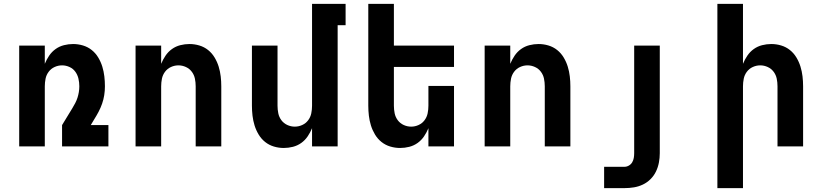

<svg xmlns="http://www.w3.org/2000/svg" viewBox="-20 -755 4240 990"><path d="M79 0V-520H211V-426Q220 -448 233.5 -468Q247 -488 266.5 -502Q286 -516 309.5 -522Q333 -528 357 -528Q383 -528 408 -520.5Q433 -513 453 -497Q473 -481 486.5 -458.5Q500 -436 507.5 -411.5Q515 -387 518 -361.5Q521 -336 521 -310Q521 -287 517.5 -264.5Q514 -242 506.5 -220.5Q499 -199 488.5 -179Q478 -159 466 -140L448 -110H539V0H300V-110L353 -197Q361 -210 368 -223.5Q375 -237 379.5 -251Q384 -265 386.5 -280Q389 -295 389 -310Q389 -330 384.5 -349.5Q380 -369 368.5 -385Q357 -401 338.5 -409.5Q320 -418 300 -418Q280 -418 261.5 -409.5Q243 -401 231 -385Q219 -369 215 -349.5Q211 -330 211 -310V0Z M679 0V-520H811V-426Q820 -448 833.5 -468Q847 -488 866.5 -502Q886 -516 909.5 -522Q933 -528 957 -528Q983 -528 1008 -520.5Q1033 -513 1053 -497Q1073 -481 1086.5 -458.5Q1100 -436 1107.5 -411.5Q1115 -387 1118 -361.5Q1121 -336 1121 -310V0H989V-310Q989 -330 985 -349.5Q981 -369 969 -385Q957 -401 938.5 -409.5Q920 -418 900 -418Q880 -418 861.5 -409.5Q843 -401 831 -385Q819 -369 815 -349.5Q811 -330 811 -310V0Z M1443 8Q1417 8 1392 0.5Q1367 -7 1347 -23Q1327 -39 1313.5 -61.5Q1300 -84 1292.5 -108.5Q1285 -133 1282 -158.5Q1279 -184 1279 -210V-520H1411V-210Q1411 -190 1415 -170.5Q1419 -151 1431 -135Q1443 -119 1461.5 -110.5Q1480 -102 1500 -102Q1520 -102 1538.5 -110.5Q1557 -119 1569 -135Q1581 -151 1585 -170.5Q1589 -190 1589 -210V-735H1762V-625H1721V0H1589V-94Q1580 -72 1566.5 -52Q1553 -32 1533.5 -18Q1514 -4 1490.5 2Q1467 8 1443 8Z M2043 8Q2017 8 1992 0.5Q1967 -7 1947 -23Q1927 -39 1913.5 -61.5Q1900 -84 1892.5 -108.5Q1885 -133 1882 -158.5Q1879 -184 1879 -210V-735H2011V-520H2321V-410H2011V-210Q2011 -190 2015 -170.5Q2019 -151 2031 -135Q2043 -119 2061.5 -110.5Q2080 -102 2100 -102Q2120 -102 2138.5 -110.5Q2157 -119 2169 -135Q2181 -151 2185 -170.5Q2189 -190 2189 -210V-312H2321V0H2189V-94Q2180 -72 2166.5 -52Q2153 -32 2133.5 -18Q2114 -4 2090.5 2Q2067 8 2043 8Z M2479 0V-520H2611V-426Q2620 -448 2633.5 -468Q2647 -488 2666.5 -502Q2686 -516 2709.5 -522Q2733 -528 2757 -528Q2783 -528 2808 -520.5Q2833 -513 2853 -497Q2873 -481 2886.5 -458.5Q2900 -436 2907.5 -411.5Q2915 -387 2918 -361.5Q2921 -336 2921 -310V0H2789V-310Q2789 -330 2785 -349.5Q2781 -369 2769 -385Q2757 -401 2738.5 -409.5Q2720 -418 2700 -418Q2680 -418 2661.5 -409.5Q2643 -401 2631 -385Q2619 -369 2615 -349.5Q2611 -330 2611 -310V0Z M3095 215V105H3200Q3212 105 3223 98.5Q3234 92 3240 81.5Q3246 71 3248 59Q3250 47 3250 35V-520H3382V35Q3382 59 3377.5 83Q3373 107 3362.5 129Q3352 151 3334.5 168.5Q3317 186 3295 196.5Q3273 207 3249 211Q3225 215 3200 215Z M3679 215V-735H3811V-426Q3820 -448 3833.5 -468Q3847 -488 3866.5 -502Q3886 -516 3909.5 -522Q3933 -528 3957 -528Q3983 -528 4008 -520.5Q4033 -513 4053 -497Q4073 -481 4086.5 -458.5Q4100 -436 4107.5 -411.5Q4115 -387 4118 -361.5Q4121 -336 4121 -310V0H3989V-310Q3989 -330 3985 -349.5Q3981 -369 3969 -385Q3957 -401 3938.5 -409.5Q3920 -418 3900 -418Q3880 -418 3861.5 -409.5Q3843 -401 3831 -385Q3819 -369 3815 -349.5Q3811 -330 3811 -310V215Z"/></svg>

Font: Iosevka Extrabold Extended
Style: Regular
Weight: 800
Width: 7
Monospace: yes
Designer: Belleve Invis
Foundry: Belleve Invis
Version: Version 32.5.0; ttfautohint (v1.8.4)